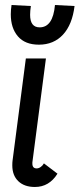

<svg xmlns="http://www.w3.org/2000/svg" viewBox="-20 -734 317 765"><path d="M109 -82Q109 -63 126 -63Q134 -63 142 -68.5Q150 -74 155 -83L209 -42Q176 11 119 11Q77 11 53 -12Q29 -35 29 -75Q29 -87 30 -94L83 -501H163L109 -87ZM23 -677Q23 -695 26 -714L103 -710Q100 -691 100 -675Q100 -625 138 -625Q191 -625 199 -714L277 -710Q268 -636 231 -596Q194 -556 135 -556Q80 -556 51.5 -589Q23 -622 23 -677Z"/></svg>

Font: Bellota Text
Style: Bold Italic
Weight: 700
Italic angle: -7.5°
Designer: Kemie Guaida
Foundry: Kemie Guaida
Version: Version 4.001